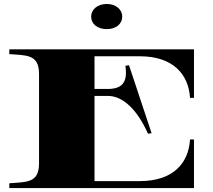

<svg xmlns="http://www.w3.org/2000/svg" viewBox="-20 -949 1077 969"><path d="M686 -665C853 -665 932 -574 939 -455H959V-700H27V-676C113 -669 177 -676 177 -576V-124C177 -24 113 -31 27 -24V0H959V-245H939C932 -125 853 -35 686 -35H457V-465H524C601 -465 673 -395 727 -274L745 -277L631 -620L613 -617C623 -545 607 -500 524 -500H457V-665ZM519 -802C566 -802 597 -829 597 -865C597 -900 566 -929 519 -929C471 -929 440 -900 440 -865C440 -829 471 -802 519 -802Z"/></svg>

Font: Sprat Extended Black
Style: Regular
Weight: 900
Width: 9
Designer: Ethan Nakache
Foundry: Collletttivo
Version: Version 2.000;Glyphs 3.2 (3217)